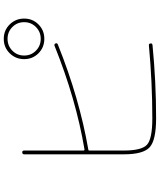

<svg xmlns="http://www.w3.org/2000/svg" viewBox="67 -938 865 1040"><g transform="rotate(-90 500.0 -417.5)"><path d="M874 -783.7Q847.7 -809.6 810.1 -809.6Q772.5 -809.6 746.1 -783.7Q719.7 -757.8 719.7 -719.7Q719.7 -681.6 746.1 -655.8Q772.5 -629.9 810.1 -629.9Q847.7 -629.9 874 -655.8Q900.4 -681.6 900.4 -719.7Q900.4 -757.8 874 -783.7ZM888.2 -642.1Q856.4 -610.4 810.1 -610.4Q763.7 -610.4 731.9 -642.1Q700.2 -673.8 700.2 -719.7Q700.2 -765.6 731.9 -797.9Q763.7 -830.1 810.1 -830.1Q856.4 -830.1 888.2 -797.9Q919.9 -765.6 919.9 -719.7Q919.9 -673.8 888.2 -642.1ZM379.9 -4.9Q261.7 -4.9 223.1 -39.6Q184.6 -74.2 184.6 -179.7V-719.7Q184.6 -729.5 194.8 -730Q205.1 -730.5 205.1 -719.7V-397.5Q205.1 -393.6 210 -392.6Q482.4 -438.5 771.5 -554.7Q781.2 -558.6 785.2 -549.8Q789.1 -541 779.3 -537.1Q487.3 -419.9 210 -372.1Q205.1 -372.1 205.1 -367.2V-179.7Q205.1 -82 237.3 -53.7Q269.5 -25.4 379.9 -25.4Q574.2 -25.4 774.4 -43.9Q783.2 -45.9 785.2 -35.2Q787.1 -26.4 776.4 -24.4Q576.2 -4.9 379.9 -4.9Z"/></g></svg>

Font: Rounded-X Mgen+ 2m thin
Style: Regular
Weight: 100
Designer: [Source Han Sans]
Ryoko NISHIZUKA  (kana & ideographs); Paul D. Hunt (Latin, Greek & Cyrillic); Wenlong ZHANG  (bopomofo
Version: Version 1.059.20150602